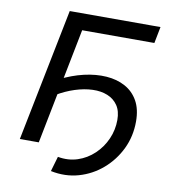

<svg xmlns="http://www.w3.org/2000/svg" viewBox="-91 -778 884 998"><g transform="rotate(10 351.0 -278.5)"><path d="M56 0 196 -700H675L658 -613H251L282 -639L156 0ZM244 136 267 57Q322 67 371 51Q420 35 458 -1Q496 -37 517 -85Q538 -133 538 -185Q538 -232 518 -261.5Q498 -291 463.5 -305Q429 -319 385 -317.5Q341 -316 292.5 -300.5Q244 -285 197 -257L200 -340Q263 -372 325.5 -386.5Q388 -401 444 -397Q500 -393 543 -369.5Q586 -346 610.5 -302.5Q635 -259 635 -194Q635 -116 603 -49.5Q571 17 516 64.5Q461 112 391 132Q321 152 244 136Z"/></g></svg>

Font: MOST Montserrat Medium
Style: Italic
Weight: 500
Italic angle: -11.3°
Designer: Julieta Ulanovsky
Foundry: Julieta Ulanovsky
Version: Version 8.000;March 11, 2024;FontCreator 15.0.0.2926 64-bit